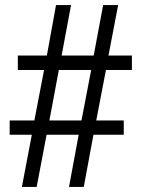

<svg xmlns="http://www.w3.org/2000/svg" viewBox="-20 -734 556 754"><path d="M66 0 105 -205H18V-261H115L153 -459H50V-516H164L200 -714H259L222 -516H348L385 -714H444L406 -516H498V-459H396L358 -261H466V-205H347L309 0H251L289 -205H163L124 0ZM174 -261H300L338 -459H211Z"/></svg>

Font: Noto Serif Khmer SemiCondensed
Style: Regular
Weight: 400
Width: 4
Designer: Danh Hong and the Monotype Design Team
Foundry: Monotype Imaging Inc.
Version: Version 2.004; ttfautohint (v1.8.4.7-5d5b)